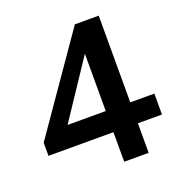

<svg xmlns="http://www.w3.org/2000/svg" viewBox="-127 -805 875 922"><g transform="rotate(-20 310.5 -343.5)"><path d="M352 7V-144H20V-211L355 -694H477V-251H600V-144H477V7ZM157 -252H352V-545Z"/></g></svg>

Font: Cantarell
Style: Bold
Weight: 700
Designer: Dave Crossland, Nikolaus Waxweiler, Florian Fecher, Jacques Le Bailly, Eben Sorkin, Alexei Vanyashin, Alexios Zavras, Em
Version: Version 0.303